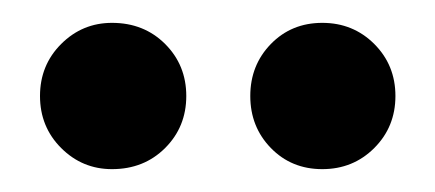

<svg xmlns="http://www.w3.org/2000/svg" viewBox="-20 -711 381 168"><path d="M262 -563Q235 -563 217 -581.5Q199 -600 199 -627Q199 -654 217 -672.5Q235 -691 262 -691Q289 -691 307.5 -672.5Q326 -654 326 -627Q326 -600 307.5 -581.5Q289 -563 262 -563ZM78 -563Q52 -563 33.5 -581.5Q15 -600 15 -627Q15 -654 33.5 -672.5Q52 -691 78 -691Q106 -691 124.5 -672.5Q143 -654 143 -627Q143 -600 124.5 -581.5Q106 -563 78 -563Z"/></svg>

Font: DM Sans 16pt
Style: Bold
Weight: 700
Version: Version 4.004;gftools[0.9.30]